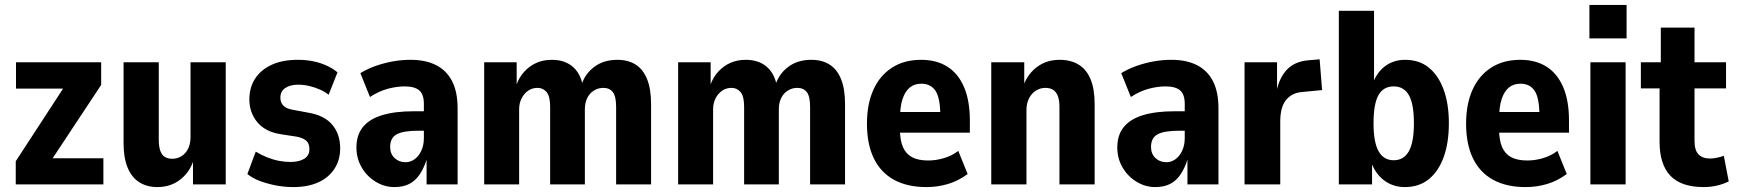

<svg xmlns="http://www.w3.org/2000/svg" viewBox="-20 -749 7055 780"><path d="M44 0V-94L261 -427V-389H45V-496H391V-404L170 -70L171 -106H400V0Z M619 11Q577 11 546 -8.5Q515 -28 498.5 -68Q482 -108 482 -167V-496H625V-182Q625 -153 631.5 -135.5Q638 -118 650.5 -111Q663 -104 680 -104Q701 -104 718 -115Q735 -126 744.5 -145.5Q754 -165 754 -192V-496H897V0H764V-91Q747 -45 709 -17Q671 11 619 11Z M1172 11Q1135 11 1099.5 4Q1064 -3 1035 -14Q1006 -25 985 -42L1019 -133Q1042 -119 1066 -109.5Q1090 -100 1114 -95.5Q1138 -91 1159 -91Q1195 -91 1216 -104Q1237 -117 1237 -143Q1237 -166 1224 -177.5Q1211 -189 1184 -194L1119 -204Q1057 -214 1025 -253Q993 -292 993 -345Q993 -393 1016 -429Q1039 -465 1083 -485.5Q1127 -506 1190 -506Q1223 -506 1252.5 -500Q1282 -494 1307 -482.5Q1332 -471 1351 -455L1315 -364Q1299 -377 1278 -386Q1257 -395 1235 -400Q1213 -405 1191 -405Q1159 -405 1139 -391.5Q1119 -378 1119 -352Q1119 -332 1131.5 -319.5Q1144 -307 1170 -303L1234 -291Q1298 -280 1330 -242Q1362 -204 1362 -146Q1362 -99 1338.5 -63Q1315 -27 1272.5 -8Q1230 11 1172 11Z M1582 11Q1542 11 1506.5 -10.5Q1471 -32 1449.5 -68.5Q1428 -105 1428 -150Q1428 -200 1454 -232.5Q1480 -265 1532 -281Q1584 -297 1661 -297H1717V-218H1682Q1650 -218 1628 -214.5Q1606 -211 1592 -203.5Q1578 -196 1571.5 -183Q1565 -170 1565 -152Q1565 -124 1583 -107Q1601 -90 1628 -90Q1647 -90 1664 -102Q1681 -114 1691.5 -136.5Q1702 -159 1702 -188V-327Q1702 -366 1683 -382Q1664 -398 1624 -398Q1592 -398 1556 -388.5Q1520 -379 1483 -355L1444 -452Q1474 -470 1507 -481.5Q1540 -493 1575.5 -499.5Q1611 -506 1648 -506Q1709 -506 1751.5 -484.5Q1794 -463 1816.5 -419.5Q1839 -376 1839 -309V0H1713V-100Q1702 -66 1685 -40.5Q1668 -15 1643 -2Q1618 11 1582 11Z M1947 0V-496H2079V-404H2078Q2089 -435 2110 -458Q2131 -481 2159 -493.5Q2187 -506 2222 -506Q2271 -506 2303 -481Q2335 -456 2346 -409H2344Q2359 -452 2396.5 -479Q2434 -506 2488 -506Q2532 -506 2562.5 -486.5Q2593 -467 2609 -427Q2625 -387 2625 -326V0H2483V-315Q2483 -358 2469.5 -375Q2456 -392 2431 -392Q2410 -392 2392.5 -381Q2375 -370 2365.5 -350.5Q2356 -331 2356 -305V0H2215V-315Q2215 -358 2200.5 -375Q2186 -392 2164 -392Q2142 -392 2125.5 -380.5Q2109 -369 2099 -349.5Q2089 -330 2089 -305V0Z M2735 0V-496H2867V-404H2866Q2877 -435 2898 -458Q2919 -481 2947 -493.5Q2975 -506 3010 -506Q3059 -506 3091 -481Q3123 -456 3134 -409H3132Q3147 -452 3184.5 -479Q3222 -506 3276 -506Q3320 -506 3350.5 -486.5Q3381 -467 3397 -427Q3413 -387 3413 -326V0H3271V-315Q3271 -358 3257.5 -375Q3244 -392 3219 -392Q3198 -392 3180.5 -381Q3163 -370 3153.5 -350.5Q3144 -331 3144 -305V0H3003V-315Q3003 -358 2988.5 -375Q2974 -392 2952 -392Q2930 -392 2913.5 -380.5Q2897 -369 2887 -349.5Q2877 -330 2877 -305V0Z M3744 11Q3666 11 3612 -18.5Q3558 -48 3530 -105.5Q3502 -163 3502 -247Q3502 -326 3528 -384Q3554 -442 3603.5 -474Q3653 -506 3722 -506Q3785 -506 3829 -478Q3873 -450 3896.5 -395Q3920 -340 3920 -260V-210H3619V-294H3814L3800 -277Q3800 -351 3780.5 -380Q3761 -409 3723 -409Q3695 -409 3676 -393.5Q3657 -378 3646.5 -346.5Q3636 -315 3636 -263V-225Q3636 -180 3648 -152Q3660 -124 3685 -110.5Q3710 -97 3751 -97Q3782 -97 3814.5 -106.5Q3847 -116 3873 -136L3911 -42Q3873 -14 3831 -1.5Q3789 11 3744 11Z M4007 0V-496H4141V-405H4139Q4157 -451 4195 -478.5Q4233 -506 4285 -506Q4330 -506 4362 -486.5Q4394 -467 4410.5 -427Q4427 -387 4427 -326V0H4284V-315Q4284 -343 4277 -360Q4270 -377 4257.5 -384.5Q4245 -392 4227 -392Q4206 -392 4188.5 -381Q4171 -370 4160.5 -349.5Q4150 -329 4150 -302V0Z M4673 11Q4633 11 4597.5 -10.5Q4562 -32 4540.5 -68.5Q4519 -105 4519 -150Q4519 -200 4545 -232.5Q4571 -265 4623 -281Q4675 -297 4752 -297H4808V-218H4773Q4741 -218 4719 -214.5Q4697 -211 4683 -203.5Q4669 -196 4662.5 -183Q4656 -170 4656 -152Q4656 -124 4674 -107Q4692 -90 4719 -90Q4738 -90 4755 -102Q4772 -114 4782.5 -136.5Q4793 -159 4793 -188V-327Q4793 -366 4774 -382Q4755 -398 4715 -398Q4683 -398 4647 -388.5Q4611 -379 4574 -355L4535 -452Q4565 -470 4598 -481.5Q4631 -493 4666.5 -499.5Q4702 -506 4739 -506Q4800 -506 4842.5 -484.5Q4885 -463 4907.5 -419.5Q4930 -376 4930 -309V0H4804V-100Q4793 -66 4776 -40.5Q4759 -15 4734 -2Q4709 11 4673 11Z M5036 0V-496H5168V-379H5166Q5178 -435 5209 -467Q5240 -499 5294 -504L5341 -508L5351 -383L5267 -375Q5227 -371 5204 -342Q5181 -313 5181 -255V0Z M5687 11Q5639 11 5602.5 -16.5Q5566 -44 5548 -96H5554V0H5419V-705H5562V-404H5555Q5571 -453 5606 -479.5Q5641 -506 5688 -506Q5746 -506 5785 -474Q5824 -442 5845 -384.5Q5866 -327 5866 -248Q5866 -169 5845 -111Q5824 -53 5784.5 -21Q5745 11 5687 11ZM5642 -98Q5683 -98 5703.5 -134.5Q5724 -171 5724 -248Q5724 -327 5703.5 -362.5Q5683 -398 5642 -398Q5600 -398 5580 -362.5Q5560 -327 5560 -248Q5560 -171 5580.5 -134.5Q5601 -98 5642 -98Z M6178 11Q6100 11 6046 -18.5Q5992 -48 5964 -105.5Q5936 -163 5936 -247Q5936 -326 5962 -384Q5988 -442 6037.5 -474Q6087 -506 6156 -506Q6219 -506 6263 -478Q6307 -450 6330.5 -395Q6354 -340 6354 -260V-210H6053V-294H6248L6234 -277Q6234 -351 6214.5 -380Q6195 -409 6157 -409Q6129 -409 6110 -393.5Q6091 -378 6080.5 -346.5Q6070 -315 6070 -263V-225Q6070 -180 6082 -152Q6094 -124 6119 -110.5Q6144 -97 6185 -97Q6216 -97 6248.5 -106.5Q6281 -116 6307 -136L6345 -42Q6307 -14 6265 -1.5Q6223 11 6178 11Z M6437 -593V-729H6588V-593ZM6441 0V-496H6584V0Z M6901 11Q6810 11 6766 -35Q6722 -81 6722 -173V-390H6646V-496H6727V-637H6864V-496H6992V-390H6864V-177Q6864 -138 6880.5 -121.5Q6897 -105 6927 -105Q6941 -105 6956.5 -108.5Q6972 -112 6983 -116L7003 -12Q6981 -1 6955 5Q6929 11 6901 11Z"/></svg>

Font: Nunito Sans 10pt Condensed ExtraBold
Style: Regular
Weight: 800
Width: 3
Designer: Vernon Adams
Foundry: Vernon Adams
Version: Version 3.101;gftools[0.9.27]